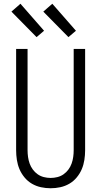

<svg xmlns="http://www.w3.org/2000/svg" viewBox="-20 -996 540 1024"><path d="M250 8Q224 8 198.5 2.5Q173 -3 150.5 -16Q128 -29 111 -49.5Q94 -70 84 -93.5Q74 -117 70 -143Q66 -169 66 -195V-735H127V-195Q127 -177 129.5 -159Q132 -141 138 -124Q144 -107 155 -92Q166 -77 181 -66.5Q196 -56 214 -51.5Q232 -47 250 -47Q268 -47 286 -51.5Q304 -56 319 -66.5Q334 -77 345 -92Q356 -107 362 -124Q368 -141 370.5 -159Q373 -177 373 -195V-735H434V-195Q434 -169 430 -143Q426 -117 416 -93.5Q406 -70 389 -49.5Q372 -29 349.5 -16Q327 -3 301.5 2.5Q276 8 250 8ZM345 -798 211 -934 259 -976 385 -832ZM175 -798 41 -934 89 -976 215 -832Z"/></svg>

Font: Iosevka Custom Light
Style: Regular
Weight: 300
Monospace: yes
Designer: Belleve Invis
Foundry: Belleve Invis
Version: Version 27.3.5